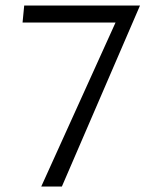

<svg xmlns="http://www.w3.org/2000/svg" viewBox="-20 -678 557 698"><path d="M130 0 400 -596H62L68 -658H489L205 0Z"/></svg>

Font: LXGW Bright TC
Style: Regular
Weight: 400
Designer: Christian Thalmann (Catharsis Fonts)
Foundry: LXGW / Christian Thalmann (Catharsis Fonts) / Fontworks Inc.
Version: Version 5.501